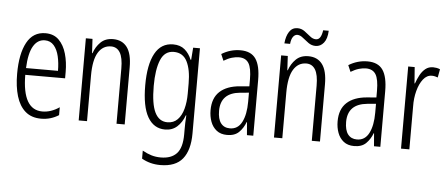

<svg xmlns="http://www.w3.org/2000/svg" viewBox="-58 -858 2886 1239"><g transform="rotate(5 1385.0 -238.0)"><path d="M205 -542Q259 -542 292 -509Q325 -476 340.5 -422Q356 -368 356 -305V-263H98Q99 -37 228 -37Q284 -37 338 -74V-23Q313 -7 284.5 1.5Q256 10 224 10Q161 10 121.5 -24.5Q82 -59 63.5 -121Q45 -183 45 -265Q45 -395 85 -468.5Q125 -542 205 -542ZM205 -496Q158 -496 130.5 -449.5Q103 -403 99 -307H306Q306 -358 296 -401Q286 -444 263.5 -470Q241 -496 205 -496Z M643 -542Q702 -542 733.5 -500Q765 -458 765 -370V0H712V-357Q712 -428 692 -461Q672 -494 634 -494Q581 -494 551 -445.5Q521 -397 521 -295V0H467V-532H510L515 -440H518Q532 -482 562.5 -512Q593 -542 643 -542Z M1032 -542Q1078 -542 1107 -517.5Q1136 -493 1152 -453H1156L1162 -532H1206V20Q1206 128 1160.5 184.5Q1115 241 1016 241Q950 241 896 210V158Q926 175 954.5 183.5Q983 192 1015 192Q1083 192 1118 154.5Q1153 117 1153 30V-2Q1153 -21 1153.5 -43.5Q1154 -66 1156 -93H1153Q1136 -46 1104.5 -18Q1073 10 1027 10Q954 10 914.5 -58Q875 -126 875 -264Q875 -398 914.5 -470Q954 -542 1032 -542ZM1040 -494Q981 -494 955.5 -432.5Q930 -371 930 -264Q930 -147 957 -92.5Q984 -38 1038 -38Q1078 -38 1103.5 -64Q1129 -90 1141 -134.5Q1153 -179 1153 -233V-300Q1153 -389 1126.5 -441.5Q1100 -494 1040 -494Z M1468 -542Q1537 -542 1567.5 -497.5Q1598 -453 1598 -360V0H1557L1550 -84H1548Q1533 -44 1505.5 -17Q1478 10 1429 10Q1387 10 1360.5 -11Q1334 -32 1321.5 -66Q1309 -100 1309 -140Q1309 -219 1354.5 -261Q1400 -303 1484 -310L1545 -315V-358Q1545 -433 1525.5 -464.5Q1506 -496 1462 -496Q1441 -496 1416.5 -489Q1392 -482 1364 -465L1346 -507Q1403 -542 1468 -542ZM1490 -269Q1364 -257 1364 -141Q1364 -88 1384.5 -61Q1405 -34 1443 -34Q1495 -34 1520.5 -83.5Q1546 -133 1546 -216V-274Z M1908 -542Q1967 -542 1998.5 -500Q2030 -458 2030 -370V0H1977V-357Q1977 -428 1957 -461Q1937 -494 1899 -494Q1846 -494 1816 -445.5Q1786 -397 1786 -295V0H1732V-532H1775L1780 -440H1783Q1797 -482 1827.5 -512Q1858 -542 1908 -542ZM1746 -611Q1750 -658 1769 -687Q1788 -716 1822 -716Q1848 -716 1868.5 -701Q1889 -686 1907.5 -670.5Q1926 -655 1946 -655Q1964 -655 1974 -671.5Q1984 -688 1988 -717H2024Q2022 -665 2000.5 -638.5Q1979 -612 1948 -612Q1922 -612 1901 -627Q1880 -642 1861.5 -657.5Q1843 -673 1825 -673Q1809 -673 1797.5 -657.5Q1786 -642 1783 -611Z M2291 -542Q2360 -542 2390.5 -497.5Q2421 -453 2421 -360V0H2380L2373 -84H2371Q2356 -44 2328.5 -17Q2301 10 2252 10Q2210 10 2183.5 -11Q2157 -32 2144.5 -66Q2132 -100 2132 -140Q2132 -219 2177.5 -261Q2223 -303 2307 -310L2368 -315V-358Q2368 -433 2348.5 -464.5Q2329 -496 2285 -496Q2264 -496 2239.5 -489Q2215 -482 2187 -465L2169 -507Q2226 -542 2291 -542ZM2313 -269Q2187 -257 2187 -141Q2187 -88 2207.5 -61Q2228 -34 2266 -34Q2318 -34 2343.5 -83.5Q2369 -133 2369 -216V-274Z M2716 -541Q2726 -541 2738 -539Q2750 -537 2761 -532L2751 -478Q2744 -481 2733.5 -483.5Q2723 -486 2713 -486Q2680 -486 2656.5 -456Q2633 -426 2620.5 -378.5Q2608 -331 2609 -279V0H2555V-532H2597L2605 -427H2608Q2618 -456 2632 -482Q2646 -508 2666.5 -524.5Q2687 -541 2716 -541Z"/></g></svg>

Font: Noto Sans Khmer ExtraCondensed Light
Style: Regular
Weight: 300
Width: 2
Designer: Danh Hong and the Monotype Design Team
Foundry: Monotype Imaging Inc.
Version: Version 2.004; ttfautohint (v1.8.4.7-5d5b)